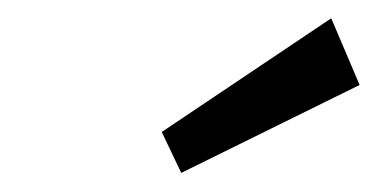

<svg xmlns="http://www.w3.org/2000/svg" viewBox="-20 -789 408 207"><path d="M175.4 -602.6 367.7 -697.4 337.1 -769.3 154.4 -646.7Z"/></svg>

Font: Secuela ExtLt
Style: Italic
Weight: 200
Italic angle: -8°
Designer: Fernando Haro
Foundry: deFharo
Version: Version 1.704